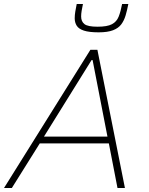

<svg xmlns="http://www.w3.org/2000/svg" viewBox="-37 -936 740 956"><path d="M-17 0 413 -688H448L585 0H548L505 -222H161L22 0ZM182 -256H498L424 -637H419ZM454 -775Q407 -775 381 -783.5Q355 -792 345 -808Q335 -824 335 -845Q335 -861 338 -879Q341 -897 345 -916H376Q372 -897 369.5 -882Q367 -867 367 -854Q367 -829 383.5 -816Q400 -803 449 -803Q497 -803 520.5 -815.5Q544 -828 554 -853.5Q564 -879 571 -916H602Q596 -885 588.5 -859.5Q581 -834 567 -815Q553 -796 526 -785.5Q499 -775 454 -775Z"/></svg>

Font: Saira Thin Thin
Style: Italic
Weight: 250
Italic angle: -12°
Version: Version 1.101